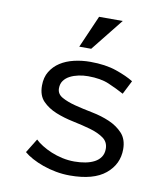

<svg xmlns="http://www.w3.org/2000/svg" viewBox="-82 -790 764 871"><g transform="rotate(10 300.0 -354.0)"><path d="M438 -135Q438 -167 413 -184.5Q388 -202 351 -212.5Q314 -223 270.5 -232Q227 -241 190 -256Q153 -271 128 -296.5Q103 -322 103 -368Q103 -406 119.5 -433Q136 -460 163 -477.5Q190 -495 226 -503.5Q262 -512 301 -512Q371 -512 421.5 -494.5Q472 -477 502 -458L470 -395Q437 -413 398.5 -429.5Q360 -446 302 -446Q280 -446 258.5 -441.5Q237 -437 219.5 -428Q202 -419 191.5 -404.5Q181 -390 181 -369Q181 -343 206 -329Q231 -315 268 -305.5Q305 -296 348.5 -287.5Q392 -279 429 -263Q466 -247 491 -220Q516 -193 516 -147Q516 -78 461.5 -33Q407 12 298 12Q265 12 233 6Q201 0 173 -10Q145 -20 122 -32.5Q99 -45 84 -58L124 -123Q136 -111 156 -98.5Q176 -86 200 -76Q224 -66 251.5 -60Q279 -54 307 -54Q334 -54 357.5 -58.5Q381 -63 399 -72.5Q417 -82 427.5 -97.5Q438 -113 438 -135ZM304 -720H413L294 -571H239Z"/></g></svg>

Font: PT Mono
Style: Regular
Weight: 400
Monospace: yes
Designer: A.Korolkova, I.Chaeva
Foundry: ParaType Ltd
Version: Version 1.001W OFL